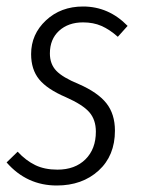

<svg xmlns="http://www.w3.org/2000/svg" viewBox="-25 -554 429 585"><path d="M228 -534.2Q306.2 -534.2 363.8 -475.1L334 -441.9Q308.6 -464.4 283.9 -475.1Q259.3 -485.8 228 -485.8Q183.1 -485.8 155 -460.2Q127 -434.6 127 -391.1Q127 -358.9 146.5 -338.4Q166 -317.9 214.8 -297.9Q272.9 -272.5 299.1 -239.5Q325.2 -206.5 325.2 -155.8Q325.2 -79.6 275.4 -34.2Q225.6 11.2 147.9 11.2Q56.6 11.2 -4.9 -59.1L28.8 -91.8Q53.7 -64.9 82.3 -51Q110.8 -37.1 149.9 -37.1Q203.6 -37.1 235.4 -68.6Q267.1 -100.1 267.1 -152.8Q267.1 -189 247.3 -211.9Q227.5 -234.9 175.8 -257.8Q118.7 -282.2 94.2 -312.3Q69.8 -342.3 69.8 -389.2Q69.8 -449.7 115 -491.9Q160.2 -534.2 228 -534.2Z"/></svg>

Font: Fira Sans Compressed Light
Style: Italic
Weight: 300
Width: 3
Italic angle: -8°
Designer: Carrois Corporate & Edenspiekermann AG
Foundry: Carrois Corporate GbR & Edenspiekermann AG
Version: Version 4.203;PS 004.203;hotconv 1.0.88;makeotf.lib2.5.64775